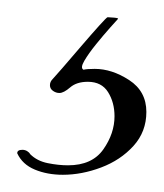

<svg xmlns="http://www.w3.org/2000/svg" viewBox="-34 -22 190 223"><path d="M39 181Q21 181 6.5 175Q-8 169 -14 156Q-14 152 -8 152Q-5 152 -2.5 153.5Q0 155 1 157Q9 165 21.5 167.5Q34 170 45 170Q73 170 86 151.5Q99 133 99 113Q99 97 91.5 85Q84 73 68 73Q55 73 47.5 79.5Q40 86 35 86Q31 86 27.5 83.5Q24 81 24 77Q24 73 27 70Q29 68 38.5 57Q48 46 60 32Q72 18 81 8Q90 -2 91 -2Q93 -2 98.5 -1.5Q104 -1 103 0Q102 1 94 10Q86 19 77.5 29.5Q69 40 64 48.5Q59 57 63 59Q67 58 76 58Q96 58 116 71Q136 84 136 108Q136 131 121 147.5Q106 164 83.5 172.5Q61 181 39 181Z"/></svg>

Font: Inspiration
Style: Regular
Weight: 400
Designer: Robert E. Leuschke
Foundry: Robert E. Leuschke
Version: Version 2.010; ttfautohint (v1.8.3)